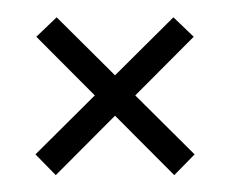

<svg xmlns="http://www.w3.org/2000/svg" viewBox="-20 -349 271 222"><path d="M181.5 -146.5 205 -170.5 45.5 -329 22 -306.5ZM44.5 -146.5 204 -306.5 180.5 -329 21 -170.5Z"/></svg>

Font: Anybody ExtraExpanded ExtraLight
Style: Regular
Weight: 250
Width: 8
Version: Version 1.113;gftools[0.9.25]